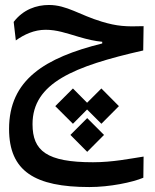

<svg xmlns="http://www.w3.org/2000/svg" viewBox="-20 -443 626 775"><path d="M340.8 312C423.3 312 514.6 293 558.6 274.4L559.6 189C504.9 197.3 435.1 211.9 355.5 211.9C168.5 211.9 111.3 166 111.3 58.1C111.3 -107.9 278.3 -175.8 558.1 -239.3L559.6 -337.4C489.3 -335 452.6 -336.9 391.1 -355.5C301.3 -382.3 250 -422.9 177.7 -422.9C127 -422.9 73.7 -404.8 35.2 -354.5L43.9 -279.8C78.1 -304.2 118.2 -322.8 164.1 -322.8C209 -322.8 246.1 -309.6 297.4 -294.4C333.5 -283.7 363.8 -276.9 392.6 -274.4V-267.6C161.1 -210 16.6 -121.1 16.6 77.6C16.6 248.5 121.1 312 340.8 312ZM389.2 -85.9 331.5 -28.3 274.4 -85.9 203.1 -14.6 274.4 56.6 331.5 -1 389.2 56.6 460 -14.6ZM332 33.7 264.2 101.6 332 169.9 399.9 101.6Z"/></svg>

Font: Cascadia Mono NF
Style: Regular
Weight: 400
Monospace: yes
Designer: Aaron Bell
Foundry: Saja Typeworks
Version: Version 2404.023